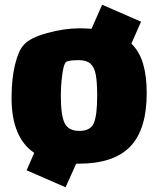

<svg xmlns="http://www.w3.org/2000/svg" viewBox="-20 -644 675 814"><path d="M602 -249Q602 -95 532 -22.5Q462 50 313 50H303L258 150L93 78L125 4Q29 -61 29 -229Q29 -309 43.5 -369Q58 -429 80 -453Q107 -484 180 -504Q253 -524 318 -524Q337 -524 368 -522L413 -624L578 -552L537 -459Q571 -426 586.5 -374Q602 -322 602 -249ZM392 -238Q392 -296 386 -327.5Q380 -359 363.5 -374Q347 -389 314 -389Q267 -389 259 -380Q250 -372 244 -328Q238 -284 238 -236Q238 -155 254 -122Q270 -89 317 -89Q363 -89 377.5 -121.5Q392 -154 392 -238Z"/></svg>

Font: Lalezar
Style: Bold
Weight: 700
Designer: Borna Izadpanah
Foundry: Borna Izadpanah
Version: Version 1.003;January 24, 2021;FontCreator 13.0.0.2683 64-bi